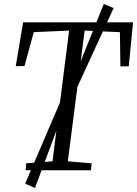

<svg xmlns="http://www.w3.org/2000/svg" viewBox="-20 -855 688 964"><path d="M109 0 111.5 -35 243.5 -45 327 -701.5 149.5 -693.5 103 -523.5 59 -522.5 96 -743H648L626.5 -522.5L584.5 -521.5L582 -693.5L405 -701.5L320.5 -45L440 -35L437 0ZM106.5 67 301 -387 331 -413 501 -835 550.5 -814.5 359 -398 328.5 -373.5 155.5 89Z"/></svg>

Font: Merriweather 36pt Light
Style: Italic
Weight: 300
Italic angle: -7.8°
Version: Version 2.101